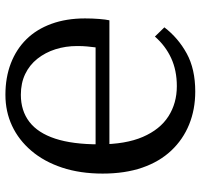

<svg xmlns="http://www.w3.org/2000/svg" viewBox="-36 -690 741 709"><g transform="rotate(90 334.5 -335.5)"><path d="M48 -279Q48 -306 50 -331Q52 -356 55 -369H550V-318H155Q153 -302 151.5 -286.5Q150 -271 150 -250Q150 -207 162 -169.5Q174 -132 197 -103Q220 -74 253.5 -58Q287 -42 330 -42Q389 -42 430 -73.5Q471 -105 492 -169Q513 -233 513 -331Q513 -429 485.5 -492.5Q458 -556 409.5 -587Q361 -618 298 -618Q240 -618 194.5 -597Q149 -576 115 -537L81 -572Q120 -623 177.5 -654.5Q235 -686 318 -686Q384 -686 439.5 -663.5Q495 -641 536 -597.5Q577 -554 599 -490.5Q621 -427 621 -344Q621 -261 599 -194.5Q577 -128 537 -81Q497 -34 444.5 -9.5Q392 15 330 15Q266 15 214 -5Q162 -25 125 -62.5Q88 -100 68 -155Q48 -210 48 -279Z"/></g></svg>

Font: Source Serif 4
Style: Regular
Weight: 400
Designer: Frank Grießhammer
Foundry: Adobe Systems Incorporated
Version: Version 4.004;hotconv 1.0.116;makeotfexe 2.5.65601